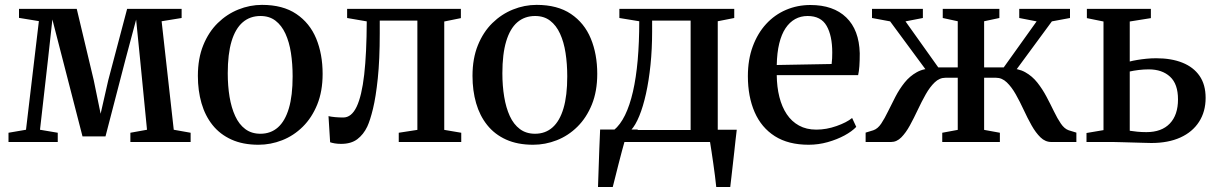

<svg xmlns="http://www.w3.org/2000/svg" viewBox="-20 -568 4866 768"><path d="M14 0V-37L84 -49L135.5 -483.5L56 -496.5V-532.5H287L355 -247L382.5 -113L413 -247L488.5 -532.5H706.5V-496L626.5 -483L675 -49L742.5 -37V0H501.5V-37L568 -49L540.5 -329.5L524.5 -489.5L482 -330.5L402 -22.5H310L230.5 -331L189.5 -490L172 -330.5L140 -49L211 -37V0Z M771.5 -264.5Q771.5 -334 793 -387Q814.5 -440 851 -475.8Q887.5 -511.5 933.5 -530Q979.5 -548.5 1028 -548.5Q1111.5 -548.5 1165.2 -512.2Q1219 -476 1244.8 -413.8Q1270.5 -351.5 1270.5 -272.5Q1270.5 -203 1249 -150Q1227.5 -97 1191 -61Q1154.5 -25 1108.5 -7Q1062.5 11 1014 11Q951.5 11 905.8 -9.8Q860 -30.5 830.2 -67.8Q800.5 -105 786 -155.2Q771.5 -205.5 771.5 -264.5ZM1021.5 -33Q1063 -33 1091.8 -58.5Q1120.5 -84 1135.5 -134.8Q1150.5 -185.5 1150.5 -262.5Q1150.5 -312.5 1143.8 -356.2Q1137 -400 1121.8 -433.2Q1106.5 -466.5 1082 -485.2Q1057.5 -504 1022 -504Q980 -504 950.8 -478.8Q921.5 -453.5 906.2 -402.8Q891 -352 891 -275Q891 -224.5 898.2 -180.8Q905.5 -137 920.8 -103.8Q936 -70.5 961 -51.8Q986 -33 1021.5 -33Z M1344.5 7.5Q1330 7.5 1318.8 5.5Q1307.5 3.5 1300.5 1L1294 -103.5Q1304 -101 1320.2 -99.5Q1336.5 -98 1353 -98Q1386 -98 1406.5 -141Q1427 -184 1436.8 -269.5Q1446.5 -355 1447 -482.5L1368.5 -496V-532.5H1823.5V-495.5L1757 -482V-48.5L1825 -37V0H1575V-37L1649.5 -48.5V-485.5H1499V-434.5Q1499 -329 1491.2 -254.8Q1483.5 -180.5 1472 -133.2Q1460.5 -86 1449 -61.5Q1434 -30 1409.2 -11.2Q1384.5 7.5 1344.5 7.5Z M1870 -264.5Q1870 -334 1891.5 -387Q1913 -440 1949.5 -475.8Q1986 -511.5 2032 -530Q2078 -548.5 2126.5 -548.5Q2210 -548.5 2263.8 -512.2Q2317.5 -476 2343.2 -413.8Q2369 -351.5 2369 -272.5Q2369 -203 2347.5 -150Q2326 -97 2289.5 -61Q2253 -25 2207 -7Q2161 11 2112.5 11Q2050 11 2004.2 -9.8Q1958.5 -30.5 1928.8 -67.8Q1899 -105 1884.5 -155.2Q1870 -205.5 1870 -264.5ZM2120 -33Q2161.5 -33 2190.2 -58.5Q2219 -84 2234 -134.8Q2249 -185.5 2249 -262.5Q2249 -312.5 2242.2 -356.2Q2235.5 -400 2220.2 -433.2Q2205 -466.5 2180.5 -485.2Q2156 -504 2120.5 -504Q2078.5 -504 2049.2 -478.8Q2020 -453.5 2004.8 -402.8Q1989.5 -352 1989.5 -275Q1989.5 -224.5 1996.8 -180.8Q2004 -137 2019.2 -103.8Q2034.5 -70.5 2059.5 -51.8Q2084.5 -33 2120 -33Z M2420 0V-45.5L2435.5 -47.5Q2461 -68.5 2480 -107.2Q2499 -146 2511.8 -201.5Q2524.5 -257 2530.8 -327.8Q2537 -398.5 2537 -483L2457.5 -496V-532.5H2917V-496L2851 -483V0ZM2504.5 -48H2742.5V-485.5H2588.5V-442Q2588.5 -371.5 2582 -308.5Q2575.5 -245.5 2564 -193.5Q2552.5 -141.5 2537.2 -104.2Q2522 -67 2504.5 -48ZM2372 180Q2373.5 145.5 2374.5 107.2Q2375.5 69 2377.2 29Q2379 -11 2380.5 -50H2532L2479 -4.5Q2474.5 10.5 2468 35.2Q2461.5 60 2454.2 88Q2447 116 2441 140.5Q2435 165 2431 180ZM2845 180Q2843 159.5 2839.8 134.8Q2836.5 110 2833 84.8Q2829.5 59.5 2826 37.2Q2822.5 15 2820 -1L2783.5 -49H2927Q2924.5 -29.5 2922 -6.2Q2919.5 17 2916.8 41.8Q2914 66.5 2911.2 91.2Q2908.5 116 2905.8 138.8Q2903 161.5 2901 180Z M3214.5 11Q3133.5 11 3079.5 -23.2Q3025.5 -57.5 2998.5 -119.5Q2971.5 -181.5 2971.5 -263.5Q2971.5 -329.5 2991 -382.2Q3010.5 -435 3044.5 -472Q3078.5 -509 3124 -528.5Q3169.5 -548 3221.5 -548Q3313.5 -548 3365 -498.2Q3416.5 -448.5 3419 -355Q3419 -324.5 3417.5 -303.5Q3416 -282.5 3412.5 -267.5H3087Q3087.5 -220 3097.5 -180.2Q3107.5 -140.5 3127 -111.2Q3146.5 -82 3176 -65.8Q3205.5 -49.5 3245.5 -49.5Q3285.5 -49.5 3326 -63.8Q3366.5 -78 3388.5 -96L3405 -60.5Q3388 -42.5 3358 -26.2Q3328 -10 3290.8 0.5Q3253.5 11 3214.5 11ZM3087 -308 3306.5 -312Q3308 -322.5 3308.5 -334.8Q3309 -347 3309 -358Q3309 -425 3286.5 -464.5Q3264 -504 3210.5 -504Q3183 -504 3160.8 -491.8Q3138.5 -479.5 3122.2 -455.2Q3106 -431 3097 -394.2Q3088 -357.5 3087 -308Z M3442.5 0V-37.5L3473.5 -47Q3491 -53 3504.8 -73.5Q3518.5 -94 3532.2 -122.5Q3546 -151 3561.8 -181.2Q3577.5 -211.5 3598.2 -237.5Q3619 -263.5 3647.2 -279.2Q3675.5 -295 3714 -294L3708 -255.5L3540.5 -482.5L3468 -496V-532.5H3671.5V-496L3602 -482.5L3733 -298.5H3811V-483L3751 -496V-532.5H3977.5V-496L3916.5 -483V-298.5H3995L4126.5 -482.5L4057 -496V-532.5H4260V-496L4187.5 -482.5L4020.5 -255.5L4014.5 -294Q4052.5 -295 4080.8 -279.2Q4109 -263.5 4129.5 -237.5Q4150 -211.5 4166 -181.2Q4182 -151 4195.8 -122.5Q4209.5 -94 4223.5 -73.5Q4237.5 -53 4254.5 -47L4285.5 -37.5V0H4185.5Q4161 0 4142 -18.5Q4123 -37 4106.5 -66.2Q4090 -95.5 4074.8 -128.5Q4059.5 -161.5 4043 -190.8Q4026.5 -220 4007.2 -238.5Q3988 -257 3964 -257H3916.5V-48.5L3979.5 -37V0H3749V-37L3811 -48.5V-257H3762Q3738 -257 3718.8 -238.5Q3699.5 -220 3683 -190.8Q3666.5 -161.5 3651 -128.5Q3635.5 -95.5 3619.5 -66.2Q3603.5 -37 3585.2 -18.5Q3567 0 3544 0Z M4326 0V-36L4394 -47.5V-482L4327.5 -495.5V-532.5H4583.5V-495.5L4499 -482V-322Q4512.5 -325.5 4529 -328.2Q4545.5 -331 4565 -333Q4584.5 -335 4605 -335Q4665.5 -335 4709.8 -317.2Q4754 -299.5 4778.2 -264.5Q4802.5 -229.5 4802.5 -176.5Q4802.5 -121.5 4776.2 -80.8Q4750 -40 4701.5 -18Q4653 4 4585.5 4Q4573 4 4552.8 3.2Q4532.5 2.5 4510 2Q4487.5 1.5 4467 0.8Q4446.5 0 4433 0ZM4565.5 -39.5Q4626.5 -39.5 4659.2 -73.8Q4692 -108 4692 -170.5Q4692 -232 4660.2 -261.2Q4628.5 -290.5 4575 -290.5Q4555 -290.5 4534.5 -288Q4514 -285.5 4499 -282V-45Q4511.5 -43 4529 -41.2Q4546.5 -39.5 4565.5 -39.5Z"/></svg>

Font: Merriweather 72pt Medium
Style: Regular
Weight: 500
Version: Version 2.100